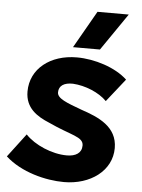

<svg xmlns="http://www.w3.org/2000/svg" viewBox="-55 -782 621 838"><g transform="rotate(5 256.0 -362.5)"><path d="M257 14C372 14 465 -53 465 -153C465 -247 381 -282 306 -307C238 -332 197 -347 197 -374C197 -403 220 -418 259 -417C313 -414 374 -389 408 -354L488 -455C436 -504 344 -533 266 -533C150 -533 64 -466 64 -366C64 -294 115 -261 171 -238C269 -192 324 -191 324 -152C324 -119 298 -103 259 -103C194 -103 117 -136 77 -179L-1 -76C68 -13 176 14 257 14ZM363 -576 475 -739H338L245 -576Z"/></g></svg>

Font: Fixel Display 20240404
Style: Bold Italic
Weight: 700
Italic angle: -10°
Designer: AlfaBravo + MacPaw
Foundry: Kyrylo Tkachov, Marchela Mozhyna, Serhii Makarenko, Maria Weinstein, Zakhar Kryvoshyya
Version: Version 1.211;Glyphs 3.2 (3225)